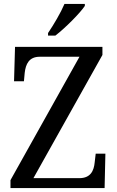

<svg xmlns="http://www.w3.org/2000/svg" viewBox="-20 -951 592 971"><path d="M223 -784V-771H260C311 -810 386 -886 409 -921V-931H306C287 -886 252 -827 223 -784ZM33 0H509L513 -174H464L459 -131C455 -87 438 -50 381 -50H149L498 -673V-714H56L51 -540H101L105 -583C110 -626 126 -664 181 -664H382L33 -40Z"/></svg>

Font: Noto Serif Bengali SemiCondensed
Style: Regular
Weight: 400
Width: 4
Designer: Juan Bruce, Universal Thirst, Indian Type Foundry and the Monotype Design Team.
Foundry: Monotype Imaging Inc.
Version: Version 2.003